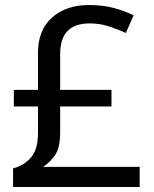

<svg xmlns="http://www.w3.org/2000/svg" viewBox="-20 -743 612 763"><path d="M334 -723Q389 -723 433 -711Q477 -699 511 -682L480 -612Q450 -626 413.5 -638Q377 -650 336 -650Q279 -650 249 -620.5Q219 -591 219 -525V-386H423V-320H219V-216Q219 -155 198 -125.5Q177 -96 151 -80H535V0H32V-74Q75 -85 103 -117Q131 -149 131 -215V-320H35V-386H131V-534Q131 -623 186.5 -673Q242 -723 334 -723Z"/></svg>

Font: Noto Sans Carian
Style: Regular
Weight: 400
Designer: Monotype Design Team
Foundry: Monotype Imaging Inc.
Version: Version 2.002; ttfautohint (v1.8.4.7-5d5b)